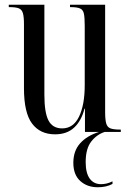

<svg xmlns="http://www.w3.org/2000/svg" viewBox="-20 -556 550 809"><path d="M212 10Q149 10 115 -35.5Q81 -81 81 -184V-454Q81 -485 76.5 -500.5Q72 -516 59 -521Q46 -526 20 -526H17V-536H167V-157Q167 -81 184.5 -48Q202 -15 242 -15Q289 -15 313 -64.5Q337 -114 337 -197V-447Q337 -482 333.5 -498.5Q330 -515 317 -520.5Q304 -526 277 -526H275V-536H423V-84Q423 -52 427.5 -36Q432 -20 445.5 -15Q459 -10 486 -10H489V0H338V-98H336Q323 -47 292.5 -18.5Q262 10 212 10ZM392 233Q347 233 318 206.5Q289 180 289 130Q289 80 317.5 48Q346 16 397 0H421Q387 11 364 41Q341 71 341 127Q341 173 358 196.5Q375 220 406 220Q416 220 428 217.5Q440 215 454 208V219Q428 233 392 233Z"/></svg>

Font: Noto Serif Display ExtraCondensed
Style: Regular
Weight: 400
Width: 2
Designer: Monotype Design Team
Foundry: Monotype Imaging Inc.
Version: Version 2.009